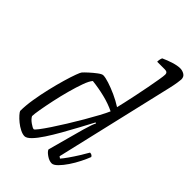

<svg xmlns="http://www.w3.org/2000/svg" viewBox="-239 -885 971 971"><g transform="rotate(45 246.5 -400.0)"><path d="M135 0Q121 0 103 -9Q85 -18 69 -31Q53 -44 42 -56.5Q31 -69 29 -75Q29 -113 36.5 -159.5Q44 -206 55 -252.5Q66 -299 77.5 -338.5Q89 -378 98.5 -403.5Q108 -429 112 -433Q119 -441 136.5 -457Q154 -473 172 -486.5Q190 -500 199 -500Q214 -500 242 -491Q270 -482 302 -467.5Q334 -453 362 -435Q365 -446 371.5 -475.5Q378 -505 386 -542.5Q394 -580 401 -617.5Q408 -655 413 -684Q418 -713 418 -724Q418 -741 398 -741H343Q343 -758 349 -771Q375 -783 402.5 -791.5Q430 -800 449 -800Q465 -800 479 -791.5Q493 -783 493 -764Q493 -759 490 -739Q487 -719 481 -693L332 -54L342 -47Q352 -58 368.5 -81.5Q385 -105 401.5 -131.5Q418 -158 428 -176Q437 -176 442 -172Q447 -168 448 -164Q440 -143 426 -115Q412 -87 394.5 -61Q377 -35 359.5 -17.5Q342 0 329 0Q311 0 291 -14Q271 -28 268 -39L321 -233Q328 -258 334.5 -276.5Q341 -295 345 -301L340 -304Q322 -270 300 -229Q278 -188 255 -147.5Q232 -107 210 -73.5Q188 -40 168.5 -20Q149 0 135 0ZM143 -58Q147 -58 162 -77.5Q177 -97 198 -128.5Q219 -160 242.5 -198Q266 -236 288.5 -274.5Q311 -313 328.5 -345.5Q346 -378 354 -397Q317 -415 272.5 -426Q228 -437 182 -442Q170 -429 157.5 -394.5Q145 -360 133 -316Q121 -272 111.5 -227.5Q102 -183 96 -148Q90 -113 90 -99Q97 -85 116 -71.5Q135 -58 143 -58Z"/></g></svg>

Font: Texturina 72pt 72pt ExtraLight
Style: Italic
Weight: 200
Italic angle: -11°
Designer: Guillermo Torres Carreño
Foundry: Omnibus-Type
Version: Version 1.002; ttfautohint (v1.8.3)